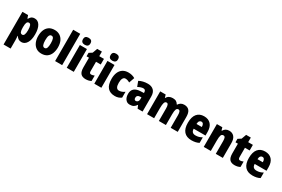

<svg xmlns="http://www.w3.org/2000/svg" viewBox="134 -2285 5930 4034"><g transform="rotate(30 3099.0 -268.0)"><path d="M351 -563Q432 -563 478 -487Q524 -411 524 -276Q524 -140 476.5 -65Q429 10 352 10Q308 10 277.5 -9.5Q247 -29 226 -66H220Q222 -34 224 -9Q226 16 226 36V240H55V-553H192L217 -482H226Q251 -528 279.5 -545.5Q308 -563 351 -563ZM291 -424Q256 -424 241 -392Q226 -360 226 -290V-263Q226 -197 240.5 -165.5Q255 -134 291 -134Q351 -134 351 -275Q351 -352 336 -388Q321 -424 291 -424Z M1076 -278Q1076 -201 1051.5 -135Q1027 -69 973.5 -29.5Q920 10 835 10Q756 10 702.5 -29Q649 -68 622 -133.5Q595 -199 595 -278Q595 -361 621 -425.5Q647 -490 701 -526.5Q755 -563 837 -563Q908 -563 962 -529.5Q1016 -496 1046 -432.5Q1076 -369 1076 -278ZM768 -277Q768 -203 784 -165Q800 -127 836 -127Q873 -127 888 -165Q903 -203 903 -278Q903 -352 888 -389Q873 -426 836 -426Q800 -426 784 -389Q768 -352 768 -277Z M1338 0H1167V-760H1338Z M1534 -776Q1578 -776 1601.5 -756Q1625 -736 1625 -691Q1625 -647 1601 -627Q1577 -607 1534 -607Q1492 -607 1468 -627Q1444 -647 1444 -691Q1444 -736 1467 -756Q1490 -776 1534 -776ZM1620 -553V0H1449V-553Z M1963 -133Q1981 -133 2000 -138.5Q2019 -144 2040 -152V-21Q2012 -6 1980.5 2Q1949 10 1909 10Q1828 10 1788 -35Q1748 -80 1748 -182V-417H1689V-501L1763 -548L1805 -664H1919V-553H2033V-417H1919V-187Q1919 -133 1963 -133Z M2203 -776Q2247 -776 2270.5 -756Q2294 -736 2294 -691Q2294 -647 2270 -627Q2246 -607 2203 -607Q2161 -607 2137 -627Q2113 -647 2113 -691Q2113 -736 2136 -756Q2159 -776 2203 -776ZM2289 -553V0H2118V-553Z M2618 10Q2502 10 2441 -58.5Q2380 -127 2380 -274Q2380 -361 2407.5 -426Q2435 -491 2489.5 -527Q2544 -563 2625 -563Q2672 -563 2711.5 -552.5Q2751 -542 2786 -521L2739 -388Q2712 -404 2686 -412.5Q2660 -421 2633 -421Q2596 -421 2574.5 -383.5Q2553 -346 2553 -274Q2553 -202 2574.5 -167Q2596 -132 2636 -132Q2705 -132 2771 -181V-39Q2739 -15 2701.5 -2.5Q2664 10 2618 10Z M3097 -563Q3186 -563 3237.5 -513Q3289 -463 3289 -363V0H3168L3138 -73H3134Q3105 -30 3071 -10Q3037 10 2980 10Q2933 10 2901.5 -14Q2870 -38 2854 -78.5Q2838 -119 2838 -169Q2838 -258 2890 -301.5Q2942 -345 3041 -349L3119 -352V-364Q3119 -432 3061 -432Q3009 -432 2932 -391L2886 -513Q2929 -537 2982 -550Q3035 -563 3097 -563ZM3085 -245Q3010 -242 3010 -177Q3010 -121 3054 -121Q3081 -121 3100 -143Q3119 -165 3119 -200V-247Z M3980 -563Q4060 -563 4101 -513.5Q4142 -464 4142 -360V0H3971V-305Q3971 -363 3958.5 -390Q3946 -417 3920 -417Q3883 -417 3869 -379Q3855 -341 3855 -262V0H3684V-305Q3684 -417 3635 -417Q3597 -417 3583 -375.5Q3569 -334 3569 -246V0H3398V-553H3530L3551 -485H3559Q3576 -522 3613 -542.5Q3650 -563 3702 -563Q3755 -563 3787 -542.5Q3819 -522 3835 -489H3845Q3866 -524 3899.5 -543.5Q3933 -563 3980 -563Z M4462 -562Q4567 -562 4626.5 -497.5Q4686 -433 4686 -310V-225H4399Q4401 -121 4501 -121Q4544 -121 4579.5 -131Q4615 -141 4656 -164V-30Q4585 10 4478 10Q4356 10 4293 -61.5Q4230 -133 4230 -274Q4230 -416 4290.5 -489Q4351 -562 4462 -562ZM4467 -436Q4439 -436 4420.5 -414Q4402 -392 4400 -341H4529Q4529 -389 4512.5 -412.5Q4496 -436 4467 -436Z M5071 -563Q5147 -563 5191.5 -511.5Q5236 -460 5236 -360V0H5065V-306Q5065 -361 5054 -389Q5043 -417 5011 -417Q4971 -417 4957.5 -378.5Q4944 -340 4944 -250V0H4773V-553H4905L4925 -484H4934Q4977 -563 5071 -563Z M5576 -133Q5594 -133 5613 -138.5Q5632 -144 5653 -152V-21Q5625 -6 5593.5 2Q5562 10 5522 10Q5441 10 5401 -35Q5361 -80 5361 -182V-417H5302V-501L5376 -548L5418 -664H5532V-553H5646V-417H5532V-187Q5532 -133 5576 -133Z M5942 -562Q6047 -562 6106.5 -497.5Q6166 -433 6166 -310V-225H5879Q5881 -121 5981 -121Q6024 -121 6059.5 -131Q6095 -141 6136 -164V-30Q6065 10 5958 10Q5836 10 5773 -61.5Q5710 -133 5710 -274Q5710 -416 5770.5 -489Q5831 -562 5942 -562ZM5947 -436Q5919 -436 5900.5 -414Q5882 -392 5880 -341H6009Q6009 -389 5992.5 -412.5Q5976 -436 5947 -436Z"/></g></svg>

Font: Noto Sans Tamil Condensed Black
Style: Regular
Weight: 900
Width: 3
Designer: Jelle Bosma - Monotype Design Team
Foundry: Monotype Imaging Inc.
Version: Version 2.004; ttfautohint (v1.8.4.7-5d5b)